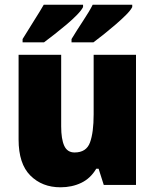

<svg xmlns="http://www.w3.org/2000/svg" viewBox="-20 -786 658 816"><path d="M558 -553V0H421L399 -69H389Q365 -28 325.5 -9Q286 10 237 10Q159 10 109 -40Q59 -90 59 -193V-553H240V-249Q240 -195 253 -166.5Q266 -138 297 -138Q347 -138 362.5 -180.5Q378 -223 378 -300V-553ZM542 -756Q535 -742 515.5 -722.5Q496 -703 471 -681.5Q446 -660 421 -640Q396 -620 377 -606H284V-620Q307 -658 333.5 -698Q360 -738 374 -766H542ZM333 -756Q326 -742 307 -722.5Q288 -703 262.5 -681.5Q237 -660 212 -640.5Q187 -621 167 -606H76V-620Q99 -658 124.5 -698Q150 -738 166 -766H333Z"/></svg>

Font: Noto Sans Tamil SemiCondensed Black
Style: Regular
Weight: 900
Width: 4
Designer: Jelle Bosma - Monotype Design Team
Foundry: Monotype Imaging Inc.
Version: Version 2.004; ttfautohint (v1.8.4.7-5d5b)